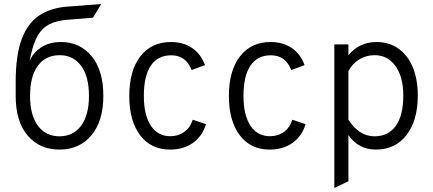

<svg xmlns="http://www.w3.org/2000/svg" viewBox="-20 -732 2156 955"><path d="M276 12Q176.5 12 117.2 -58.2Q58 -128.5 58 -254.5V-324Q58 -460 89 -540Q120 -620 177.2 -656.5Q234.5 -693 314 -699L483.5 -712L442.5 -644L313 -633.5Q260 -629 225.2 -611.2Q190.5 -593.5 169 -557.2Q147.5 -521 134 -460.5Q132 -450.5 130.2 -443.2Q128.5 -436 127 -428.5Q130.5 -435.5 134.2 -442.8Q138 -450 142.5 -456.5Q164 -486 198.8 -504.5Q233.5 -523 283.5 -523Q377.5 -523 435.8 -452.5Q494 -382 494 -255.5Q494 -129.5 434.5 -58.8Q375 12 276 12ZM276 -54Q344.5 -54 383.5 -106.8Q422.5 -159.5 422.5 -255.5Q422.5 -351 383.8 -404.2Q345 -457.5 276.5 -457.5Q207 -457.5 168.2 -404.8Q129.5 -352 129.5 -255Q129.5 -159.5 168.5 -106.8Q207.5 -54 276 -54Z M825.5 12Q731 12 677 -59.2Q623 -130.5 623 -255Q623 -380.5 678.2 -451.8Q733.5 -523 830.5 -523Q892 -523 935.8 -493.2Q979.5 -463.5 999.5 -408L933 -383.5Q905.5 -457 831.5 -457Q765 -457 730.2 -405.5Q695.5 -354 695.5 -255Q695.5 -160 730 -107.2Q764.5 -54.5 827 -54.5Q867.5 -54.5 897.2 -76.5Q927 -98.5 938.5 -136.5L1004.5 -114.5Q986.5 -54.5 939.5 -21.2Q892.5 12 825.5 12Z M1321 12Q1226.5 12 1172.5 -59.2Q1118.5 -130.5 1118.5 -255Q1118.5 -380.5 1173.8 -451.8Q1229 -523 1326 -523Q1387.5 -523 1431.2 -493.2Q1475 -463.5 1495 -408L1428.5 -383.5Q1401 -457 1327 -457Q1260.5 -457 1225.8 -405.5Q1191 -354 1191 -255Q1191 -160 1225.5 -107.2Q1260 -54.5 1322.5 -54.5Q1363 -54.5 1392.8 -76.5Q1422.5 -98.5 1434 -136.5L1500 -114.5Q1482 -54.5 1435 -21.2Q1388 12 1321 12Z M1643 203V-511H1713V-457.5Q1767.5 -523 1853 -523Q1916 -523 1962 -490.2Q2008 -457.5 2033 -397.8Q2058 -338 2058 -256Q2058 -132.5 2002 -60.2Q1946 12 1850 12Q1763.5 12 1713 -60V169.5ZM1843 -54Q1912 -54 1949 -106.5Q1986 -159 1986 -256Q1986 -349 1947.2 -403.2Q1908.5 -457.5 1843 -457.5Q1802 -457.5 1767.8 -437Q1733.5 -416.5 1713 -379V-136.5Q1766 -54 1843 -54Z"/></svg>

Font: Overpass Light
Style: Regular
Weight: 300
Designer: Delve Withrington, Dave Bailey, Thomas Jockin
Foundry: Delve Fonts LLC
Version: Version 4.000; ttfautohint (v1.8.3)